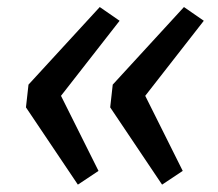

<svg xmlns="http://www.w3.org/2000/svg" viewBox="-20 -555 610 537"><path d="M59.7 -318.3 259 -535.3 314.5 -496.9 150.6 -287 255.5 -77 197.8 -38.6 52.6 -254.7ZM295.3 -318.3 494.5 -535.3 550 -496.9 386.2 -287 491.1 -77 433.3 -38.6 288.2 -254.7Z"/></svg>

Font: Fira Sans Variable
Style: Italic
Weight: 397
Italic angle: -8°
Designer: Carrois Corporate & Edenspiekermann AG
Foundry: Carrois Corporate GbR & Edenspiekermann AG
Version: Version 4.202